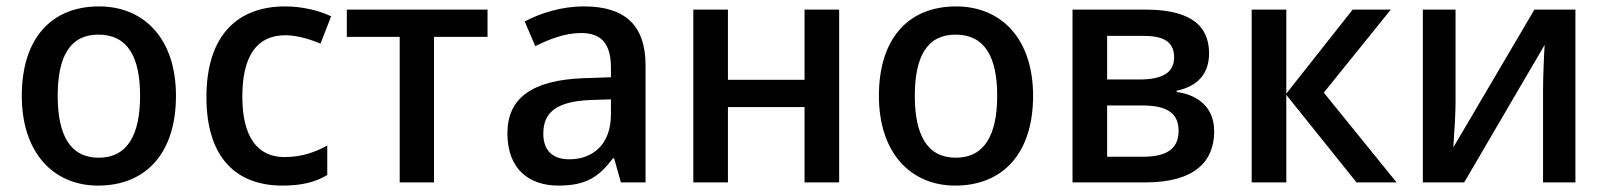

<svg xmlns="http://www.w3.org/2000/svg" viewBox="-20 -569 5012 599"><path d="M529 -270C529 -449 429 -549 289 -549C140 -549 48 -449 48 -270C48 -91 148 10 286 10C435 10 529 -91 529 -270ZM160 -270C160 -392 198 -461 287 -461C378 -461 417 -392 417 -270C417 -149 378 -77 288 -77C198 -77 160 -149 160 -270Z M861 10C922 10 964 -1 1001 -23V-115C963 -94 921 -79 867 -79C782 -79 736 -144 736 -267C736 -394 781 -459 870 -459C906 -459 946 -447 980 -433L1013 -518C979 -535 925 -549 869 -549C727 -549 624 -465 624 -266C624 -75 719 10 861 10Z M1501 -454V-539H1062V-454H1227V0H1334V-454Z M1802 -549C1731 -549 1666 -528 1617 -502L1650 -425C1694 -447 1743 -466 1793 -466C1852 -466 1886 -437 1886 -358V-328L1800 -325C1640 -319 1563 -263 1563 -153C1563 -41 1631 10 1722 10C1807 10 1848 -16 1892 -75H1896L1917 0H1994V-365C1994 -491 1929 -549 1802 -549ZM1886 -259V-212C1886 -118 1829 -72 1756 -72C1708 -72 1675 -96 1675 -152C1675 -215 1711 -252 1821 -257Z M2251 -539H2143V0H2251V-235H2490V0H2598V-539H2490V-320H2251Z M3203 -270C3203 -449 3103 -549 2963 -549C2814 -549 2722 -449 2722 -270C2722 -91 2822 10 2960 10C3109 10 3203 -91 3203 -270ZM2834 -270C2834 -392 2872 -461 2961 -461C3052 -461 3091 -392 3091 -270C3091 -149 3052 -77 2962 -77C2872 -77 2834 -149 2834 -270Z M3752 -402C3752 -505 3671 -539 3553 -539H3326V0H3554C3709 0 3768 -67 3768 -159C3768 -235 3717 -273 3651 -282V-286C3714 -299 3752 -337 3752 -402ZM3643 -390C3643 -342 3606 -321 3534 -321H3434V-457H3549C3614 -457 3643 -436 3643 -390ZM3657 -161C3657 -102 3616 -80 3545 -80H3434V-240H3544C3619 -240 3657 -217 3657 -161Z M4200 -539 3993 -277V-539H3885V0H3993V-273L4212 0H4337L4110 -280L4319 -539Z M4521 -539H4419V0H4548L4799 -429C4797 -401 4794 -325 4794 -287V0H4895V-539H4767L4514 -109C4516 -134 4521 -214 4521 -245Z"/></svg>

Font: Noto Sans Thai Medium
Style: Regular
Weight: 500
Designer: Monotype Design Team
Foundry: Monotype Imaging Inc.
Version: Version 1.901